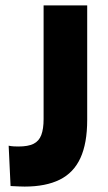

<svg xmlns="http://www.w3.org/2000/svg" viewBox="-20 -680 400 709"><path d="M19 7 12 -142Q21 -140 31 -139.5Q41 -139 48 -139Q84 -139 104 -149Q124 -159 132.5 -181.5Q141 -204 141 -240V-660H302V-237Q302 -151 277 -96.5Q252 -42 200.5 -16.5Q149 9 71 9Q63 9 51.5 8.5Q40 8 19 7Z"/></svg>

Font: Bricolage Grotesque 96pt ExtraBold SemiCondensed ExtraBold
Style: Regular
Weight: 800
Width: 4
Version: Version 1.001;gftools[0.9.33.dev8+g029e19f]